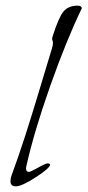

<svg xmlns="http://www.w3.org/2000/svg" viewBox="-20 -652 309 678"><path d="M269 -623Q214 -509 157 -347.5Q100 -186 73 -65Q72 -62 72 -57Q72 -45 82 -45Q88 -45 114.5 -60Q141 -75 148 -75Q154 -75 157 -71Q157 -59 107 -26.5Q57 6 36 6Q17 6 17 -12Q17 -22 21 -33Q47 -104 69.5 -174Q92 -244 121 -340.5Q150 -437 164 -483Q167 -492 167 -501Q167 -505 165.5 -508.5Q164 -512 164 -515Q164 -518 167 -527Q187 -590 204 -611Q221 -632 254 -632Q268 -632 269 -623Z"/></svg>

Font: Bilbo Swash Caps
Style: Regular
Weight: 400
Designer: Robert E. Leuschke
Foundry: Robert E. Leuschke
Version: Version 1.003